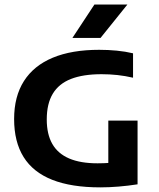

<svg xmlns="http://www.w3.org/2000/svg" viewBox="-20 -823 702 850"><path d="M424 6.5Q296 6.5 211.2 -27Q126.5 -60.5 84.5 -127.8Q42.5 -195 42.5 -296Q42.5 -396 86 -464.2Q129.5 -532.5 213.5 -567.5Q297.5 -602.5 419 -602.5Q458 -602.5 497 -598.8Q536 -595 569 -587V-479Q534.5 -487 499.8 -490.8Q465 -494.5 429.5 -494.5Q348 -494.5 294.2 -473.5Q240.5 -452.5 213.8 -408.2Q187 -364 187 -294Q187 -229 211.5 -186Q236 -143 286 -121.5Q336 -100 412 -100Q439.5 -100 470.2 -102.2Q501 -104.5 525.5 -108.5L459.5 -53V-289H589V-7Q547.5 -0.5 505.2 3Q463 6.5 424 6.5ZM300.5 -655 398 -803H544L425 -655Z"/></svg>

Font: Encode Sans SC SemiExpanded SemiBold
Style: Regular
Weight: 600
Width: 6
Designer: Multiple Designers
Foundry: Impallari Type
Version: Version 3.002